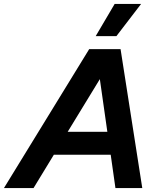

<svg xmlns="http://www.w3.org/2000/svg" viewBox="-69 -953 808 973"><path d="M512 -933H646L521 -770H416ZM-49 0 383 -704H542L652 0H516L492 -169H204L101 0ZM274 -285H475L437 -552Z"/></svg>

Font: Prodigy Sans SemiBold
Style: Italic
Weight: 600
Italic angle: -13°
Designer: Wei Huang
Foundry: Wei Huang
Version: Version 1.003; ttfautohint (v1.8.3)